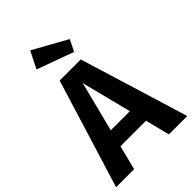

<svg xmlns="http://www.w3.org/2000/svg" viewBox="-283 -1048 1152 1152"><g transform="rotate(-45 293.0 -472.5)"><path d="M207 -945 423 -825 387 -752 153 -837ZM439 0 400 -155H183L144 0H-9L204 -692H383L595 0ZM210 -264H372L291 -583Z"/></g></svg>

Font: Fira Sans SemiBold
Style: Regular
Weight: 600
Designer: bBox Type GmbH & Carrois Corporate GbR & Edenspiekermann AG
Foundry: bBox Type GmbH & Carrois Corporate GbR & Edenspiekermann AG
Version: Version 4.301;PS 004.301;hotconv 1.0.88;makeotf.lib2.5.64775